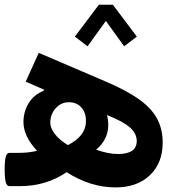

<svg xmlns="http://www.w3.org/2000/svg" viewBox="-40 -795 750 820"><path d="M382.3 -774.9H441.9L544.4 -638.7L490.2 -597.2L412.1 -705.6L334 -597.2L279.8 -638.7ZM0 -142.1H37.6Q83 -142.1 118.2 -150.9Q60.1 -213.4 60.1 -273.9Q60.1 -316.9 82.3 -354Q104.5 -391.1 146.5 -407.2L147.9 -412.1L69.8 -446.3L125.5 -569.3L408.2 -448.2Q498 -410.2 552 -372.1Q606 -334 630.4 -289.1Q654.8 -244.1 654.8 -185.5Q654.8 -98.6 600.1 -46.6Q545.4 5.4 453.6 5.4Q346.2 5.4 244.6 -59.6Q156.7 0 45.9 0H0Q-10.7 0 -15.4 -16.6Q-20 -33.2 -20 -71.3Q-20 -108.9 -15.4 -125.5Q-10.7 -142.1 0 -142.1ZM250 -175.3Q327.1 -214.4 327.1 -277.3Q327.1 -314.5 307.1 -336.4Q287.1 -358.4 253.9 -358.4Q221.2 -358.4 198 -332.8Q174.8 -307.1 174.8 -271Q174.8 -247.6 194.6 -222.2Q214.4 -196.8 250 -175.3ZM370.6 -155.8Q395 -147 418.7 -142.1Q442.4 -137.2 463.9 -137.2Q543.9 -137.2 543.9 -192.4Q543.9 -225.6 514.6 -251Q485.4 -276.4 417 -303.7Q439 -213.4 370.6 -155.8Z"/></svg>

Font: Estedad-FD Bold
Style: Regular
Weight: 700
Designer: Amin Abedi
Version: Version 7.3